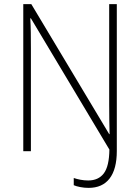

<svg xmlns="http://www.w3.org/2000/svg" viewBox="-20 -800 680 932"><path d="M410 112Q389 112 369 108Q349 104 338 99V64Q352 69 370.5 72.5Q389 76 408 76Q458 76 484 41.5Q510 7 511 -74L130 -711H127Q129 -677 129.5 -641.5Q130 -606 130 -564V-66H93V-780H132L510 -149H512Q511 -184 510.5 -221.5Q510 -259 510 -293V-780H547V-67Q547 21 512 66.5Q477 112 410 112Z"/></svg>

Font: Noto Sans Malayalam UI SemiCondensed ExtraLight
Style: Regular
Weight: 200
Width: 4
Designer: Jelle Bosma - Monotype Design Team
Foundry: Monotype Imaging Inc.
Version: Version 2.104; ttfautohint (v1.8.4.7-5d5b)